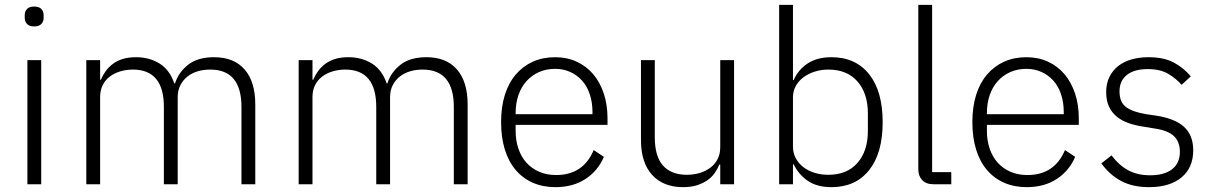

<svg xmlns="http://www.w3.org/2000/svg" viewBox="-20 -760 4999 792"><path d="M121 -651Q101 -651 91.5 -661Q82 -671 82 -687V-697Q82 -713 91.5 -723Q101 -733 121 -733Q141 -733 150.5 -723Q160 -713 160 -697V-687Q160 -671 150.5 -661Q141 -651 121 -651ZM93 -512H150V0H93Z M336 0V-512H393V-431H396Q404 -450 416 -466.5Q428 -483 445 -496Q462 -509 485.5 -516.5Q509 -524 541 -524Q596 -524 638 -498Q680 -472 699 -416H702Q716 -461 755.5 -492.5Q795 -524 863 -524Q945 -524 989 -473.5Q1033 -423 1033 -329V0H976V-319Q976 -473 847 -473Q820 -473 796 -466Q772 -459 753.5 -444.5Q735 -430 724 -408.5Q713 -387 713 -359V0H656V-319Q656 -473 528 -473Q502 -473 477.5 -466Q453 -459 434 -445Q415 -431 404 -409.5Q393 -388 393 -360V0Z M1212 0V-512H1269V-431H1272Q1280 -450 1292 -466.5Q1304 -483 1321 -496Q1338 -509 1361.5 -516.5Q1385 -524 1417 -524Q1472 -524 1514 -498Q1556 -472 1575 -416H1578Q1592 -461 1631.5 -492.5Q1671 -524 1739 -524Q1821 -524 1865 -473.5Q1909 -423 1909 -329V0H1852V-319Q1852 -473 1723 -473Q1696 -473 1672 -466Q1648 -459 1629.5 -444.5Q1611 -430 1600 -408.5Q1589 -387 1589 -359V0H1532V-319Q1532 -473 1404 -473Q1378 -473 1353.5 -466Q1329 -459 1310 -445Q1291 -431 1280 -409.5Q1269 -388 1269 -360V0Z M2271 12Q2220 12 2178.5 -6Q2137 -24 2107.5 -58.5Q2078 -93 2062.5 -143Q2047 -193 2047 -256Q2047 -319 2062.5 -368.5Q2078 -418 2107.5 -452.5Q2137 -487 2178 -505.5Q2219 -524 2270 -524Q2319 -524 2359 -505.5Q2399 -487 2427 -454Q2455 -421 2470.5 -374.5Q2486 -328 2486 -272V-245H2107V-220Q2107 -180 2118.5 -146.5Q2130 -113 2151.5 -89Q2173 -65 2204 -51.5Q2235 -38 2274 -38Q2386 -38 2429 -141L2471 -113Q2447 -56 2395.5 -22Q2344 12 2271 12ZM2270 -476Q2233 -476 2203 -462.5Q2173 -449 2151.5 -425Q2130 -401 2118.5 -367.5Q2107 -334 2107 -294V-289H2424V-297Q2424 -337 2413 -370.5Q2402 -404 2381.5 -427Q2361 -450 2332.5 -463Q2304 -476 2270 -476Z M2951 -81H2947Q2940 -63 2928 -46Q2916 -29 2898 -16.5Q2880 -4 2855.5 4Q2831 12 2798 12Q2716 12 2670 -38.5Q2624 -89 2624 -183V-512H2681V-194Q2681 -115 2715 -77Q2749 -39 2813 -39Q2840 -39 2864.5 -46Q2889 -53 2908.5 -67Q2928 -81 2939.5 -102.5Q2951 -124 2951 -153V-512H3008V0H2951Z M3194 -740H3251V-430H3254Q3273 -473 3312 -498.5Q3351 -524 3410 -524Q3509 -524 3565 -454Q3621 -384 3621 -256Q3621 -128 3565 -58Q3509 12 3410 12Q3351 12 3313 -13.5Q3275 -39 3254 -82H3251V0H3194ZM3397 -39Q3474 -39 3517 -88Q3560 -137 3560 -220V-292Q3560 -375 3517 -424Q3474 -473 3397 -473Q3367 -473 3340.5 -464.5Q3314 -456 3294 -441Q3274 -426 3262.5 -405Q3251 -384 3251 -359V-156Q3251 -129 3262.5 -107.5Q3274 -86 3294 -70.5Q3314 -55 3340.5 -47Q3367 -39 3397 -39Z M3831 0Q3800 0 3784 -17Q3768 -34 3768 -62V-740H3825V-50H3904V0Z M4215 12Q4164 12 4122.5 -6Q4081 -24 4051.5 -58.5Q4022 -93 4006.5 -143Q3991 -193 3991 -256Q3991 -319 4006.5 -368.5Q4022 -418 4051.5 -452.5Q4081 -487 4122 -505.5Q4163 -524 4214 -524Q4263 -524 4303 -505.5Q4343 -487 4371 -454Q4399 -421 4414.5 -374.5Q4430 -328 4430 -272V-245H4051V-220Q4051 -180 4062.5 -146.5Q4074 -113 4095.5 -89Q4117 -65 4148 -51.5Q4179 -38 4218 -38Q4330 -38 4373 -141L4415 -113Q4391 -56 4339.5 -22Q4288 12 4215 12ZM4214 -476Q4177 -476 4147 -462.5Q4117 -449 4095.5 -425Q4074 -401 4062.5 -367.5Q4051 -334 4051 -294V-289H4368V-297Q4368 -337 4357 -370.5Q4346 -404 4325.5 -427Q4305 -450 4276.5 -463Q4248 -476 4214 -476Z M4720 12Q4653 12 4605.5 -13Q4558 -38 4523 -86L4565 -119Q4597 -77 4635 -57Q4673 -37 4724 -37Q4783 -37 4815 -62Q4847 -87 4847 -134Q4847 -175 4822.5 -198.5Q4798 -222 4742 -230L4700 -237Q4665 -242 4636 -252Q4607 -262 4586.5 -279Q4566 -296 4554.5 -320.5Q4543 -345 4543 -380Q4543 -416 4556.5 -443Q4570 -470 4593 -488Q4616 -506 4648 -515Q4680 -524 4717 -524Q4781 -524 4822 -502Q4863 -480 4892 -445L4854 -410Q4834 -434 4800.5 -454.5Q4767 -475 4714 -475Q4659 -475 4628.5 -451Q4598 -427 4598 -383Q4598 -338 4625.5 -318Q4653 -298 4708 -289L4749 -283Q4827 -271 4864.5 -236.5Q4902 -202 4902 -140Q4902 -68 4853.5 -28Q4805 12 4720 12Z"/></svg>

Font: IBM Plex Thai Light
Style: Regular
Weight: 300
Designer: Mike Abbink, Paul van der Laan, Pieter van Rosmalen, Ben Mitchell, Mark Frömberg
Foundry: Bold Monday
Version: Version 1.0